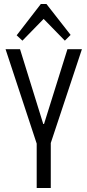

<svg xmlns="http://www.w3.org/2000/svg" viewBox="-20 -948 440 968"><path d="M8 -700H81L198 -323H202L320 -700H393L235 -224H165ZM165 -259H236V0H165ZM64 -770 186 -928H214L336 -772L307 -743L188 -865H212L93 -743Z"/></svg>

Font: Pathway Extreme Condensed Light
Style: Regular
Weight: 300
Width: 3
Version: Version 1.001;gftools[0.9.26]